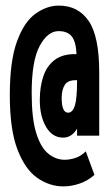

<svg xmlns="http://www.w3.org/2000/svg" viewBox="-20 -654 390 685"><path d="M206 11Q157 11 113.5 -19Q70 -49 42.5 -120Q15 -191 15 -315Q15 -436 40.5 -506Q66 -576 106.5 -605Q147 -634 190 -634Q259 -634 296.5 -579Q334 -524 334 -396V-170H255V-195Q236 -163 205 -163Q167 -163 144.5 -201Q122 -239 122 -297Q122 -344 134.5 -381.5Q147 -419 175.5 -440.5Q204 -462 253 -461Q251 -505 236 -524Q221 -543 189 -543Q150 -543 121.5 -490Q93 -437 93 -322Q93 -232 109 -180Q125 -128 152 -106Q179 -84 211 -84Q229 -84 249 -90.5Q269 -97 286 -114L317 -30Q293 -9 264 1Q235 11 206 11ZM223 -252Q239 -252 247 -277Q255 -302 255 -368Q222 -369 211 -351Q200 -333 200 -305Q200 -252 223 -252Z"/></svg>

Font: Inconsolata ExtraCondensed Black
Style: Regular
Weight: 900
Width: 2
Monospace: yes
Designer: Raph Levien, Cyreal, Brenton Simpson
Foundry: Raph Levien, Cyreal, Google
Version: Version 3.001; ttfautohint (v1.8.2.53-6de2)